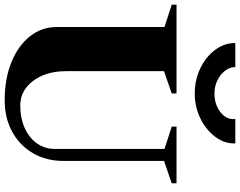

<svg xmlns="http://www.w3.org/2000/svg" viewBox="-124 -864 1001 800"><g transform="rotate(90 376.0 -464.5)"><path d="M394 16Q305 16 236 -12Q167 -40 128 -89Q89 -138 89 -202V-650L-4 -680V-700H366V-680L273 -648V-240Q273 -184 291.5 -141Q310 -98 342 -73.5Q374 -49 416 -49Q469 -49 510 -67.5Q551 -86 574 -118.5Q597 -151 597 -193V-650L504 -680V-700H740V-680L647 -648V-228Q647 -157 614.5 -101.5Q582 -46 525 -15Q468 16 394 16ZM366 -776Q309 -776 260.5 -799.5Q212 -823 183.5 -862Q155 -901 156 -945H256Q256 -922 271.5 -902Q287 -882 312 -870Q337 -858 366 -858Q398 -858 423 -870Q448 -882 462 -902Q476 -922 472 -945H574Q576 -901 547 -862Q518 -823 470 -799.5Q422 -776 366 -776Z"/></g></svg>

Font: Wittgenstein Black
Style: Regular
Weight: 900
Designer: Jörg Drees
Foundry: Jörg Drees
Version: Version 1.303; ttfautohint (v1.8.4.7-5d5b)